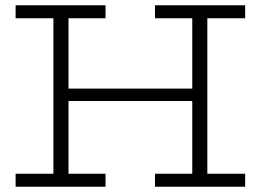

<svg xmlns="http://www.w3.org/2000/svg" viewBox="-20 -706 986 726"><path d="M213 -324V-371H734V-324ZM39 0V-49H379V0ZM182 -28V-661H239V-28ZM39 -637V-686H379V-637ZM566 0V-49H907V0ZM707 -28V-662H764V-28ZM566 -637V-686H907V-637Z"/></svg>

Font: BioRhyme ExtraBold Light
Style: Regular
Weight: 300
Version: Version 1.600;gftools[0.9.33]